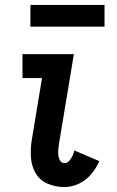

<svg xmlns="http://www.w3.org/2000/svg" viewBox="-20 -749 472 777"><path d="M241 8Q270 8 299 -5.5Q328 -19 348.5 -43.5Q369 -68 382 -97L281 -140Q278 -129 273.5 -118.5Q269 -108 260.5 -98.5Q252 -89 241 -89Q229 -89 223 -99.5Q217 -110 216 -121.5Q215 -133 216 -145Q217 -157 219 -169L279 -530H71V-433H150L109 -185Q103 -149 105 -113.5Q107 -78 124 -48.5Q141 -19 173 -5.5Q205 8 241 8ZM103 -641H403V-729H103Z"/></svg>

Font: Iosevka Sparkle Semibold
Style: Italic
Weight: 600
Italic angle: -9°
Designer: Belleve Invis
Foundry: Belleve Invis
Version: Version 4.5.0; ttfautohint (v1.8.3)